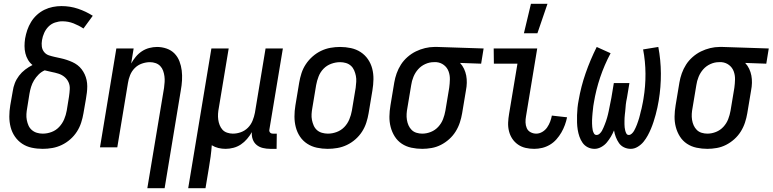

<svg xmlns="http://www.w3.org/2000/svg" viewBox="-20 -775 4064 1010"><path d="M205 8Q175 8 147 2Q119 -4 96.5 -19Q74 -34 58.5 -56.5Q43 -79 36 -106Q29 -133 29 -162Q29 -191 34 -221L47 -295Q50 -317 58 -337.5Q66 -358 80 -376.5Q94 -395 112.5 -409Q131 -423 151 -433Q137 -444 127.5 -460Q118 -476 113.5 -494.5Q109 -513 109 -532.5Q109 -552 112 -572Q116 -595 123.5 -617Q131 -639 143.5 -659.5Q156 -680 174 -696.5Q192 -713 213.5 -723.5Q235 -734 258 -738.5Q281 -743 303 -743Q349 -743 390.5 -729Q432 -715 468 -692L419 -625Q395 -641 367 -652Q339 -663 308 -663Q289 -663 269.5 -656.5Q250 -650 235.5 -635.5Q221 -621 212.5 -602Q204 -583 201 -564Q198 -547 200 -530.5Q202 -514 212 -501.5Q222 -489 237 -484Q252 -479 268 -475.5Q284 -472 300 -468.5Q316 -465 331 -460Q346 -455 360.5 -448.5Q375 -442 387.5 -432.5Q400 -423 409.5 -410.5Q419 -398 425.5 -384Q432 -370 435.5 -354Q439 -338 439 -321.5Q439 -305 437 -288Q435 -271 432 -254L419 -179Q415 -155 407 -130Q399 -105 384.5 -82.5Q370 -60 349.5 -42Q329 -24 305 -12.5Q281 -1 255.5 3.5Q230 8 205 8ZM205 -72Q228 -72 251 -80.5Q274 -89 291 -107Q308 -125 317.5 -147.5Q327 -170 331 -193L343 -267Q346 -287 347 -306.5Q348 -326 340.5 -342.5Q333 -359 319 -370.5Q305 -382 287.5 -387.5Q270 -393 251.5 -396.5Q233 -400 215 -405Q197 -397 183 -383Q169 -369 159 -352.5Q149 -336 143.5 -318Q138 -300 135 -282L123 -207Q120 -191 119 -175Q118 -159 121 -143.5Q124 -128 130 -114.5Q136 -101 147.5 -91Q159 -81 174 -76.5Q189 -72 205 -72Z M755 215 843 -313Q845 -328 846 -343.5Q847 -359 845 -374Q843 -389 838 -403Q833 -417 823 -427.5Q813 -438 798.5 -443Q784 -448 769 -448Q748 -448 726.5 -440.5Q705 -433 689 -417Q673 -401 664.5 -380Q656 -359 653 -338L597 0H506L592 -520H683L670 -441Q680 -459 694 -476Q708 -493 726 -505Q744 -517 765 -522.5Q786 -528 806 -528Q832 -528 856.5 -519.5Q881 -511 898 -493.5Q915 -476 924 -452.5Q933 -429 936 -404Q939 -379 937.5 -352.5Q936 -326 931 -299L846 215Z M970 215 1092 -520H1183L1131 -207Q1128 -192 1127 -176.5Q1126 -161 1128 -146Q1130 -131 1135.5 -117Q1141 -103 1150.5 -92.5Q1160 -82 1175 -77Q1190 -72 1205 -72Q1226 -72 1247 -79.5Q1268 -87 1284 -103Q1300 -119 1308.5 -140Q1317 -161 1321 -182L1377 -520H1468L1397 -93Q1396 -89 1397 -85Q1398 -81 1400.5 -78Q1403 -75 1407 -73.5Q1411 -72 1416 -72H1436L1435 8H1402Q1382 8 1363 3.5Q1344 -1 1330 -12.5Q1316 -24 1309.5 -42Q1303 -60 1305 -80Q1294 -61 1279.5 -44Q1265 -27 1247 -15Q1229 -3 1208 2.5Q1187 8 1167 8Q1147 8 1128.5 3.5Q1110 -1 1094 -11Q1092 19 1088 48.5Q1084 78 1079 107L1061 215Z M1704 8Q1675 8 1647 2Q1619 -4 1596 -19Q1573 -34 1558 -56.5Q1543 -79 1536 -106Q1529 -133 1529 -162Q1529 -191 1534 -221L1554 -341Q1558 -365 1566 -390Q1574 -415 1589 -437.5Q1604 -460 1624.5 -478Q1645 -496 1669 -507.5Q1693 -519 1718.5 -523.5Q1744 -528 1769 -528Q1798 -528 1826 -522Q1854 -516 1877 -501Q1900 -486 1915.5 -463.5Q1931 -441 1938 -414Q1945 -387 1944.5 -358Q1944 -329 1939 -299L1919 -179Q1915 -155 1907 -130Q1899 -105 1884.5 -82.5Q1870 -60 1849.5 -42Q1829 -24 1805 -12.5Q1781 -1 1755 3.5Q1729 8 1704 8ZM1705 -72Q1728 -72 1751 -80.5Q1774 -89 1791 -106.5Q1808 -124 1817.5 -147Q1827 -170 1831 -193L1851 -313Q1853 -329 1854 -345Q1855 -361 1852 -376Q1849 -391 1843 -405Q1837 -419 1826 -429Q1815 -439 1800 -443.5Q1785 -448 1769 -448Q1746 -448 1722.5 -439.5Q1699 -431 1682 -413.5Q1665 -396 1656 -373Q1647 -350 1643 -327L1623 -207Q1620 -191 1619 -175Q1618 -159 1621 -144Q1624 -129 1630 -115Q1636 -101 1647 -91Q1658 -81 1673.5 -76.5Q1689 -72 1705 -72Z M2201 8Q2172 8 2144 2Q2116 -4 2093.5 -19Q2071 -34 2056.5 -57Q2042 -80 2035 -107Q2028 -134 2028.5 -162.5Q2029 -191 2034 -221L2054 -341Q2058 -365 2066.5 -389Q2075 -413 2089 -435Q2103 -457 2123.5 -475Q2144 -493 2167.5 -504.5Q2191 -516 2216 -522Q2241 -528 2265 -528H2281L2524 -520L2511 -440L2400 -444Q2413 -430 2421 -413Q2429 -396 2432.5 -377.5Q2436 -359 2435.5 -339Q2435 -319 2431 -299L2411 -179Q2407 -155 2399 -130.5Q2391 -106 2377 -83.5Q2363 -61 2343 -43Q2323 -25 2299.5 -13Q2276 -1 2250.5 3.5Q2225 8 2201 8ZM2201 -72Q2224 -72 2246.5 -81Q2269 -90 2285.5 -108Q2302 -126 2310.5 -148Q2319 -170 2323 -193L2343 -313Q2346 -335 2346.5 -357.5Q2347 -380 2339.5 -400Q2332 -420 2315 -433Q2298 -446 2276 -448H2261Q2239 -448 2217 -438Q2195 -428 2179.5 -410.5Q2164 -393 2155 -371Q2146 -349 2143 -327L2123 -207Q2120 -192 2119 -176Q2118 -160 2120.5 -144.5Q2123 -129 2129 -115.5Q2135 -102 2145.5 -91.5Q2156 -81 2171 -76.5Q2186 -72 2201 -72Z M2790 8Q2767 8 2745 3Q2723 -2 2705 -14.5Q2687 -27 2675 -45Q2663 -63 2657.5 -85Q2652 -107 2653 -130Q2654 -153 2658 -176L2702 -440H2578L2577 -520H2806L2747 -163Q2744 -147 2744.5 -131Q2745 -115 2751 -101Q2757 -87 2771 -79.5Q2785 -72 2801 -72Q2817 -72 2832.5 -81Q2848 -90 2858 -104.5Q2868 -119 2874 -135Q2880 -151 2883 -167L2963 -158Q2959 -138 2951.5 -117.5Q2944 -97 2933 -78Q2922 -59 2907 -42Q2892 -25 2872.5 -13.5Q2853 -2 2832 3Q2811 8 2790 8ZM2736 -600 2773 -755H2860L2807 -600Z M3108 8Q3088 8 3071.5 -0.5Q3055 -9 3044.5 -24Q3034 -39 3028 -56.5Q3022 -74 3019 -92.5Q3016 -111 3015.5 -130.5Q3015 -150 3015.5 -169.5Q3016 -189 3018 -208.5Q3020 -228 3024 -248Q3036 -319 3060.5 -389.5Q3085 -460 3119 -528L3192 -495Q3159 -433 3137 -367.5Q3115 -302 3104 -235Q3102 -226 3101 -217Q3100 -208 3099 -198.5Q3098 -189 3097 -180Q3096 -171 3095.5 -161.5Q3095 -152 3094.5 -143Q3094 -134 3094.5 -125Q3095 -116 3095.5 -107Q3096 -98 3098 -89.5Q3100 -81 3104.5 -73Q3109 -65 3118 -65Q3127 -65 3134.5 -72Q3142 -79 3146.5 -87Q3151 -95 3154.5 -103.5Q3158 -112 3161.5 -120.5Q3165 -129 3168 -138Q3171 -147 3173.5 -155.5Q3176 -164 3178 -172.5Q3180 -181 3182 -190Q3184 -199 3185.5 -207.5Q3187 -216 3189 -225Q3191 -234 3192.5 -242.5Q3194 -251 3196 -260L3209 -338H3291L3278 -260Q3276 -251 3274.5 -242.5Q3273 -234 3272 -225Q3271 -216 3270.5 -207.5Q3270 -199 3269 -190.5Q3268 -182 3267 -173Q3266 -164 3265.5 -155.5Q3265 -147 3265 -138.5Q3265 -130 3265 -121.5Q3265 -113 3266 -104.5Q3267 -96 3269 -88Q3271 -80 3275 -72.5Q3279 -65 3288 -65Q3296 -65 3303.5 -72Q3311 -79 3315.5 -87Q3320 -95 3323.5 -103Q3327 -111 3330.5 -119.5Q3334 -128 3336.5 -136.5Q3339 -145 3342 -153.5Q3345 -162 3346.5 -170.5Q3348 -179 3350.5 -187.5Q3353 -196 3355 -204.5Q3357 -213 3358.5 -221.5Q3360 -230 3362 -238.5Q3364 -247 3365 -256Q3376 -322 3375.5 -387.5Q3375 -453 3363 -515L3443 -528Q3456 -460 3456.5 -388.5Q3457 -317 3445 -245Q3442 -227 3438 -208.5Q3434 -190 3429 -171.5Q3424 -153 3418 -134.5Q3412 -116 3404.5 -98Q3397 -80 3387.5 -62.5Q3378 -45 3365.5 -29.5Q3353 -14 3335 -3Q3317 8 3298 8Q3279 8 3262.5 0Q3246 -8 3236 -22.5Q3226 -37 3219.5 -54Q3213 -71 3210 -89Q3203 -72 3193.5 -56Q3184 -40 3172 -25.5Q3160 -11 3142.5 -1.5Q3125 8 3108 8Z M3701 8Q3672 8 3644 2Q3616 -4 3593.5 -19Q3571 -34 3556.5 -57Q3542 -80 3535 -107Q3528 -134 3528.5 -162.5Q3529 -191 3534 -221L3554 -341Q3558 -365 3566.5 -389Q3575 -413 3589 -435Q3603 -457 3623.5 -475Q3644 -493 3667.5 -504.5Q3691 -516 3716 -522Q3741 -528 3765 -528H3781L4024 -520L4011 -440L3900 -444Q3913 -430 3921 -413Q3929 -396 3932.5 -377.5Q3936 -359 3935.5 -339Q3935 -319 3931 -299L3911 -179Q3907 -155 3899 -130.5Q3891 -106 3877 -83.5Q3863 -61 3843 -43Q3823 -25 3799.5 -13Q3776 -1 3750.5 3.5Q3725 8 3701 8ZM3701 -72Q3724 -72 3746.5 -81Q3769 -90 3785.5 -108Q3802 -126 3810.5 -148Q3819 -170 3823 -193L3843 -313Q3846 -335 3846.5 -357.5Q3847 -380 3839.5 -400Q3832 -420 3815 -433Q3798 -446 3776 -448H3761Q3739 -448 3717 -438Q3695 -428 3679.5 -410.5Q3664 -393 3655 -371Q3646 -349 3643 -327L3623 -207Q3620 -192 3619 -176Q3618 -160 3620.5 -144.5Q3623 -129 3629 -115.5Q3635 -102 3645.5 -91.5Q3656 -81 3671 -76.5Q3686 -72 3701 -72Z"/></svg>

Font: Iosevka Term Curly Medium
Style: Italic
Weight: 500
Italic angle: -9°
Designer: Belleve Invis
Foundry: Belleve Invis
Version: Version 32.3.0